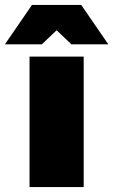

<svg xmlns="http://www.w3.org/2000/svg" viewBox="-80 -760 460 780"><path d="M40 0V-530H260V0ZM-60 -580 50 -740H250L360 -580H210L150 -637L90 -580Z"/></svg>

Font: Golos Text Black
Style: Regular
Weight: 900
Designer: A.Korolkova, Vitaly Kuzmin
Foundry: ParaType Ltd
Version: Version 2.004